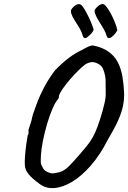

<svg xmlns="http://www.w3.org/2000/svg" viewBox="-20 -900 648 971"><path d="M180 30Q143 3 125.5 -18Q108 -39 106 -61Q104 -79 106.5 -110Q109 -141 113 -171Q117 -201 120 -216Q125 -221 124.5 -229.5Q124 -238 124 -238Q123 -243 131 -264.5Q139 -286 146 -320Q166 -380 184.5 -420.5Q203 -461 221 -490Q239 -519 257 -543Q298 -585 330.5 -609Q363 -633 394 -647Q414 -659 431 -666Q448 -673 459 -668Q515 -656 550.5 -620Q586 -584 599 -514Q606 -470 607.5 -434.5Q609 -399 602 -364.5Q595 -330 576.5 -289Q558 -248 525 -193Q486 -116 439 -62.5Q392 -9 344.5 19.5Q297 48 254 51Q211 54 180 30ZM255 -24Q278 -27 294.5 -34.5Q311 -42 329.5 -60.5Q348 -79 377 -112Q403 -142 420 -163Q437 -184 449 -205.5Q461 -227 472.5 -257.5Q484 -288 498 -336Q506 -366 509.5 -382Q513 -398 514 -410.5Q515 -423 514.5 -442.5Q514 -462 514 -498Q513 -515 507 -535.5Q501 -556 493 -565Q483 -576 463.5 -583Q444 -590 422 -580Q410 -575 392 -558.5Q374 -542 354 -520.5Q334 -499 316.5 -477Q299 -455 288.5 -437.5Q278 -420 278 -413Q278 -413 277.5 -408Q277 -403 273 -398Q260 -384 245.5 -350.5Q231 -317 218.5 -274.5Q206 -232 197.5 -190Q189 -148 187 -115Q186 -95 186 -84.5Q186 -74 189 -66.5Q192 -59 199 -47Q205 -37 222.5 -29Q240 -21 255 -24ZM419 -710Q409 -705 404 -709.5Q399 -714 393 -736Q387 -750 376.5 -767Q366 -784 355.5 -800.5Q345 -817 340.5 -831.5Q336 -846 342 -854Q352 -868 365.5 -875.5Q379 -883 389 -876Q397 -871 408 -852.5Q419 -834 429.5 -811.5Q440 -789 446.5 -771.5Q453 -754 453 -751Q454 -747 448 -738.5Q442 -730 433.5 -722Q425 -714 419 -710ZM541 -710Q530 -705 525 -709Q520 -713 514 -734Q507 -750 495.5 -768Q484 -786 474.5 -802.5Q465 -819 460.5 -832.5Q456 -846 461 -853Q476 -872 488 -877Q500 -882 507 -877Q515 -872 526 -855.5Q537 -839 547 -818.5Q557 -798 564 -779Q571 -760 573 -750Q574 -746 565 -733.5Q556 -721 541 -710Z"/></svg>

Font: Caveat SemiBold
Style: Regular
Weight: 600
Designer: Pablo Impallari
Foundry: Pablo Impallari
Version: Version 2.000